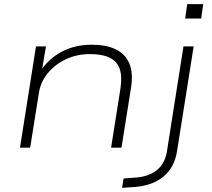

<svg xmlns="http://www.w3.org/2000/svg" viewBox="-20 -710 1017 923"><path d="M76 0 153 -487H201L181 -369H175Q214 -428 277 -461.5Q340 -495 422 -495Q490 -495 536 -473Q582 -451 601.5 -405.5Q621 -360 610 -289L564 0H514L559 -284Q568 -344 555 -380Q542 -416 506.5 -433Q471 -450 414 -450Q349 -450 296.5 -425Q244 -400 209.5 -358Q175 -316 167 -263L125 0ZM870 -621 880 -690H957L947 -621ZM567 193 574 148 628 144Q693 140 732.5 109Q772 78 782 21L862 -487H911L831 17Q825 56 808.5 86.5Q792 117 765.5 139Q739 161 704 173.5Q669 186 626 189Z"/></svg>

Font: Nunito Sans 10pt Expanded ExtraLight
Style: Italic
Weight: 250
Width: 7
Italic angle: -9°
Designer: Vernon Adams
Foundry: Vernon Adams
Version: Version 3.101;gftools[0.9.27]